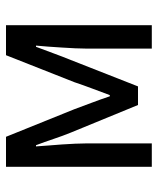

<svg xmlns="http://www.w3.org/2000/svg" viewBox="37 -563 526 640"><g transform="rotate(-90 300.0 -243.0)"><path d="M64 0V-486H164L256 -258Q267 -228 278 -199Q289 -170 299 -140H303Q314 -170 325 -199Q336 -228 346 -258L436 -486H536V0H458V-218Q458 -234 459 -255.5Q460 -277 461.5 -299.5Q463 -322 464.5 -344.5Q466 -367 468 -386H464Q453 -357 442 -327Q431 -297 420 -270L332 -46H270L178 -270Q167 -297 157 -327Q147 -357 136 -386H132Q133 -367 135 -344.5Q137 -322 138.5 -299.5Q140 -277 141 -255.5Q142 -234 142 -218V0Z"/></g></svg>

Font: Source Code Pro
Style: Regular
Weight: 400
Monospace: yes
Designer: Paul D. Hunt, Teo Tuominen
Foundry: Adobe Systems Incorporated
Version: Version 2.030;PS 1.000;hotconv 16.6.51;makeotf.lib2.5.65220